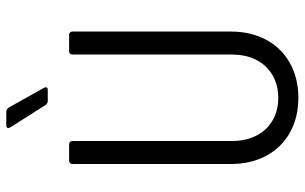

<svg xmlns="http://www.w3.org/2000/svg" viewBox="-194 -740 942 593"><g transform="rotate(-90 276.5 -443.0)"><path d="M302 -778 241 -887C238 -891 234 -894 229 -894H186C181 -894 178 -892 178 -888C178 -886 179 -884 180 -882L249 -773C252 -769 256 -766 261 -766H295C301 -766 304 -768 304 -772C304 -774 303 -776 302 -778ZM271 8C394 8 476 -75 476 -200V-690C476 -696 472 -700 466 -700H415C409 -700 405 -696 405 -690V-196C405 -111 352 -54 271 -54C191 -54 138 -111 138 -196V-690C138 -696 134 -700 128 -700H77C71 -700 67 -696 67 -690V-200C67 -75 149 8 271 8Z"/></g></svg>

Font: Barlow Semi Condensed
Style: Regular
Weight: 400
Width: 4
Designer: Jeremy Tribby
Foundry: Tribby Type
Version: Version 1.422;hotconv 1.0.109;makeotfexe 2.5.65596